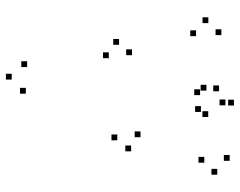

<svg xmlns="http://www.w3.org/2000/svg" viewBox="-102 -701 824 660"><g transform="rotate(90 310.0 -371.0)"><path d="M462.3 -342.2V-362.2H442.3V-342.2ZM500.2 -389.8V-409.8H480.2V-389.8ZM451.7 -422V-442H431.7V-422ZM169.7 -392.7V-412.7H149.7V-392.7ZM134 -348.3V-368.3H114V-348.3ZM180 -313V-333H160V-313ZM302 -27.8V-47.8H282V-27.8ZM382.2 -654.8V-674.8H362.2V-654.8ZM364.8 -629.7V-649.7H344.8V-629.7ZM539.3 -641.3V-661.3H519.3V-641.3ZM580.5 -685.8V-705.8H560.5V-685.8ZM532.8 -728.5V-748.5H512.8V-728.5ZM342.7 -743.2V-763.2H322.7V-743.2ZM293.7 -692V-712H273.7V-692ZM342 -713.8V-733.8H322V-713.8ZM100.7 -700V-720H80.7V-700ZM59.5 -655.2V-675.2H39.5V-655.2ZM104.3 -613V-633H84.3V-613ZM307 -626.8V-646.8H287V-626.8ZM291.5 -648.7V-668.7H271.5V-648.7ZM210.5 -32.2V-52.2H190.5V-32.2ZM253.5 20.7V0.7H233.5V20.7Z"/></g></svg>

Font: Monaspace Radon Dots Var
Style: Regular
Weight: 400
Designer: Riley Cran and the Lettermatic Team
Version: Version 1.100 (Monaspace Radon Dots)